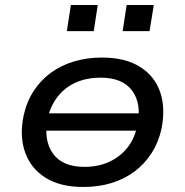

<svg xmlns="http://www.w3.org/2000/svg" viewBox="-20 -735 737 764"><path d="M311 9Q220 9 161.5 -27.5Q103 -64 80 -128.5Q57 -193 74 -275Q86 -330 114 -373Q142 -416 182.5 -445.5Q223 -475 274.5 -490.5Q326 -506 386 -506Q477 -506 535.5 -470Q594 -434 616.5 -371Q639 -308 623 -224Q611 -169 583 -125.5Q555 -82 514.5 -52Q474 -22 423 -6.5Q372 9 311 9ZM316 -71Q371 -71 414.5 -91Q458 -111 487 -147.5Q516 -184 527 -237Q544 -322 506 -374Q468 -426 380 -426Q326 -426 282.5 -407Q239 -388 210 -351Q181 -314 169 -263Q153 -176 191 -123.5Q229 -71 316 -71ZM132 -215 143 -284H565L553 -215ZM468 -611 484 -715H592L575 -611ZM246 -611 262 -715H369L353 -611Z"/></svg>

Font: Nunito Sans 7pt SemiExpanded Medium
Style: Italic
Weight: 500
Width: 6
Italic angle: -9°
Designer: Vernon Adams
Foundry: Vernon Adams
Version: Version 3.101;gftools[0.9.27]